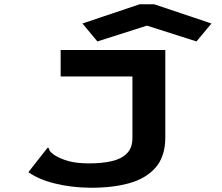

<svg xmlns="http://www.w3.org/2000/svg" viewBox="-20 -705 1040 899"><path d="M400 174Q313 173 236.5 154Q160 135 113 101L197 -6L204 -14L209 -10Q210 -2 215 4Q220 10 233 20Q263 39 301.5 49.5Q340 60 398 60Q458 60 503.5 49.5Q549 39 574.5 13Q600 -13 600 -58V-347H264V-471H754V-62Q754 27 709 79Q664 131 584.5 153Q505 175 400 174ZM436 -511 366 -595 634 -685H702L970 -595L900 -511L668 -585Z"/></svg>

Font: Inconsolata UltraExpanded Black
Style: Regular
Weight: 900
Width: 9
Monospace: yes
Designer: Raph Levien, Cyreal, Brenton Simpson
Foundry: Raph Levien, Cyreal, Google
Version: Version 3.001; ttfautohint (v1.8.2.53-6de2)